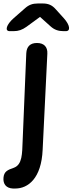

<svg xmlns="http://www.w3.org/2000/svg" viewBox="-77 -835 417 1103"><path d="M-57 186C-60 222 -42 246 -3 248C2 248 6 248 11 248C84 248 161 190 168 25L195 -527C197 -566 175 -588 136 -588H135C97 -588 76 -568 74 -529L53 -24C50 47 52 111 2 129C-33 141 -54 150 -57 186ZM-21 -656H1C30 -656 51 -664 75 -681L153 -738L213 -684C235 -664 258 -656 288 -656H301C330 -656 325 -691 290 -730L243 -782C222 -806 200 -815 169 -815H140C110 -815 88 -807 66 -787L1 -730C-40 -694 -52 -656 -21 -656Z"/></svg>

Font: 寒蝉团圆体 Round
Style: Regular
Weight: 500
Designer: 寒蝉字型
Version: Version 2.700;Glyphs 3.1.1 (3135)